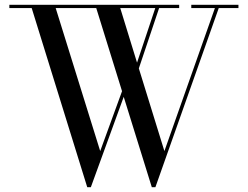

<svg xmlns="http://www.w3.org/2000/svg" viewBox="-20 -770 1032 800"><path d="M726.5 -736.5H643L558.5 -485L665 -140.5L875.5 -736.5H777V-750H973.5V-736.5H891.5L627.5 10H612.5L495.5 -366.5L358.5 10H343.5L112 -736.5H19V-750H726.5ZM397.5 -140.5 488.5 -390 381 -736.5H212ZM481 -736.5 551 -509 627 -736.5Z"/></svg>

Font: Bodoni* 16
Style: Regular
Weight: 400
Version: Version 2.2